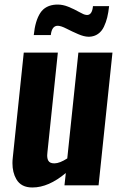

<svg xmlns="http://www.w3.org/2000/svg" viewBox="-20 -807 526 836"><path d="M368.7 -647Q367.2 -647 365.2 -647Q345.2 -647.5 320.8 -658.2Q293.5 -669.9 269.3 -682.4Q245.1 -694.8 231.4 -694.8Q205.6 -694.8 201.2 -654.3H127Q133.3 -716.8 155.5 -750.7Q177.7 -784.7 225.6 -787.1Q228.5 -787.1 231.4 -787.1Q253.4 -787.1 276.9 -777.8Q303.2 -767.1 324.5 -754.9Q345.7 -742.7 355 -742.2Q356.9 -741.7 358.9 -741.7Q381.3 -741.7 384.8 -780.3H455.1Q452.1 -752.9 447 -731.7Q441.9 -710.4 432.4 -690.4Q422.9 -670.4 406.7 -659.2Q390.6 -647.9 368.7 -647ZM121.6 9.3Q71.8 9.8 50.8 -27.3Q34.2 -56.2 34.2 -96.7Q34.2 -107.9 35.6 -120.1L83.5 -578.1H231.9L186.5 -144Q185.5 -136.7 185.5 -130.4Q185.5 -115.7 190.4 -107.4Q196.8 -95.7 216.3 -95.7Q217.3 -95.7 217.8 -95.7Q240.2 -96.2 272.9 -117.2L321.3 -578.1H469.7L409.2 0H260.7L266.6 -53.7Q191.4 9.3 121.6 9.3Z"/></svg>

Font: Oswald
Style: Demi-Bold
Weight: 600
Designer: Vernon Adams
Foundry: Vernon Adams
Version: 3.0; ttfautohint (v0.94.23-7a4d-dirty) -l 8 -r 50 -G 200 -x 